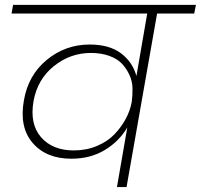

<svg xmlns="http://www.w3.org/2000/svg" viewBox="-20 -760 816 780"><path d="M279.8 -148.9Q331.1 -148.9 374.3 -167.2Q417.5 -185.5 445.6 -215.1Q473.6 -244.6 491.2 -277.8Q508.8 -311 515.1 -345.2Q519 -374 518.3 -402.1Q517.6 -430.2 505.6 -456.1Q493.7 -481.9 474.9 -501.7Q456.1 -521.5 423.3 -533.2Q390.6 -544.9 349.1 -544.9Q265.6 -544.9 199 -491.5Q132.3 -438 116.2 -349.1Q100.1 -256.3 146.7 -202.6Q193.4 -148.9 279.8 -148.9ZM769 -705.1H618.2L494.1 0H455.1L497.1 -242.2Q463.9 -185.5 405.5 -150.4Q347.2 -115.2 270 -115.2Q168 -115.2 112.8 -179.2Q57.6 -243.2 77.1 -352.1Q94.7 -455.1 170.4 -517.1Q246.1 -579.1 344.2 -579.1Q423.8 -579.1 471.2 -543.7Q518.6 -508.3 534.2 -451.2L578.1 -705.1H26.9L33.2 -740.2H775.9Z"/></svg>

Font: SVN-Poppins ExtraLight
Style: Italic
Weight: 200
Italic angle: -10°
Designer: Ninad Kale (Devanagari), Jonny Pinhorn (Latin)
Foundry: Indian Type Foundry
Version: Version 3.002 2017